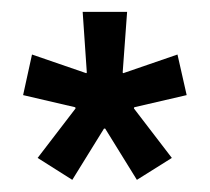

<svg xmlns="http://www.w3.org/2000/svg" viewBox="-20 -659 354 324"><path d="M102 -355.5 43.5 -392.5 107.5 -476 107 -478 19 -498.5 34 -567 125.5 -535.5 126.5 -536.5 119.5 -639H194.5L187 -536.5L188 -535.5L279.5 -567L295 -498.5L206.5 -478L206 -476L270 -392.5L211 -355.5L157.5 -442H155.5Z"/></svg>

Font: Anek Tamil Condensed Medium
Style: Regular
Weight: 500
Width: 3
Designer: Aadarsh Rajan (Tamil), Yesha Goshar (Latin)
Foundry: Ek Type
Version: Version 1.003